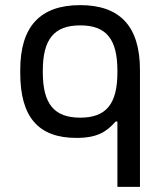

<svg xmlns="http://www.w3.org/2000/svg" viewBox="-20 -529 640 749"><path d="M59 -256V-244C59 -72 130 9 278 9C360 9 396 -15 431 -55H438V200H526V-256C526 -425 449 -509 293 -509C136 -509 59 -425 59 -256ZM147 -247V-253C147 -376 191 -430 293 -430C395 -430 438 -376 438 -253V-247C438 -124 395 -70 293 -70C191 -70 147 -124 147 -247Z"/></svg>

Font: LT Wave Mono
Style: Regular
Weight: 400
Designer: Daniel Lyons
Version: Version 2.5 (Glyphs App)